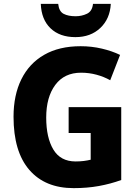

<svg xmlns="http://www.w3.org/2000/svg" viewBox="-20 -963 715 993"><path d="M335 -409H607V-32Q552 -12 491.5 -1Q431 10 361 10Q213 10 131.5 -84.5Q50 -179 50 -359Q50 -471 90.5 -553Q131 -635 208.5 -679.5Q286 -724 397 -724Q454 -724 507 -711.5Q560 -699 601 -679L550 -548Q518 -566 479.5 -576.5Q441 -587 399 -587Q313 -587 266 -524Q219 -461 219 -355Q219 -251 256 -189.5Q293 -128 371 -128Q394 -128 413.5 -130.5Q433 -133 449 -137V-275H335ZM553 -943Q549 -866 499 -818.5Q449 -771 370 -771Q289 -771 241.5 -816.5Q194 -862 191 -943H281Q285 -904 309 -891.5Q333 -879 371 -879Q403 -879 430 -892Q457 -905 461 -943Z"/></svg>

Font: Noto Sans Gujarati SemiCondensed ExtraBold
Style: Regular
Weight: 800
Width: 4
Designer: Jelle Bosma - Monotype Design Team, Universal Thirst
Foundry: Monotype Imaging Inc.
Version: Version 2.106; ttfautohint (v1.8.4.7-5d5b)